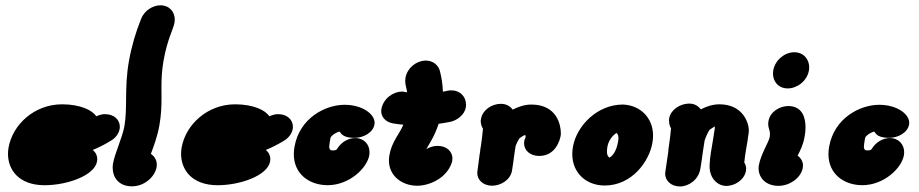

<svg xmlns="http://www.w3.org/2000/svg" viewBox="-20 -687 3416 714"><path d="M146 1.8C229 1.8 331.6 -33.8 340.9 -86.7C341.4 -89.5 341.7 -92.5 341.7 -95.4C341.7 -107.5 336.9 -119.5 324.9 -129.3C346.5 -138.3 369.1 -149.3 393.2 -164.2C408.7 -173.4 421.8 -189.5 424.9 -207.5C425.4 -210.2 425.6 -213 425.6 -215.7C425.6 -240.7 405.2 -262.5 370.5 -262.5C361.2 -262.5 352.1 -260.6 337.8 -254.5C324.6 -276.1 280.2 -299.1 210.9 -299.1C107.4 -299.1 26.8 -223.5 11.8 -138.1C10.4 -130.4 9.7 -122.6 9.7 -114.8C9.7 -55.8 49.7 1.8 146 1.8Z M400.4 -79.1C399.5 -73.8 399 -68.6 399 -63.4C399 -26.5 422.5 5.9 470.5 5.9C515.8 5.9 553.3 -27.3 561.6 -61.7L561.8 -62.4L562.3 -65.5C562.9 -68.6 563.1 -71.6 563.1 -74.6C563.1 -89.7 556.4 -104.3 541.1 -114.7C551.5 -143.6 564.9 -176.9 572.8 -221.3C579.5 -259.7 580.6 -291.3 580.6 -321.7C580.6 -335 580.4 -348 580.4 -361.2C580.4 -391.4 581.4 -422.6 588 -460.4C602.6 -542.8 624.4 -577.3 629 -603.2C629.6 -606.9 629.9 -610.6 629.9 -614.3C629.9 -642.8 610.2 -667.3 576.2 -667.3C549.5 -667.3 517 -648.6 504.7 -616.7C484.6 -567.1 469 -513.9 459.4 -459.5C441.9 -360.7 454.7 -286.1 442.6 -217.6C435.1 -175.3 407.3 -118.3 400.4 -79.1Z M789.7 1.8C872.6 1.8 975.2 -33.8 984.5 -86.7C985 -89.5 985.3 -92.5 985.3 -95.4C985.3 -107.5 980.6 -119.5 968.5 -129.3C990.2 -138.3 1012.7 -149.3 1036.9 -164.2C1052.4 -173.4 1065.4 -189.5 1068.6 -207.5C1069 -210.2 1069.3 -213 1069.3 -215.7C1069.3 -240.7 1048.8 -262.5 1014.2 -262.5C1004.8 -262.5 995.8 -260.6 981.4 -254.5C968.2 -276.1 923.8 -299.1 854.6 -299.1C751 -299.1 670.5 -223.5 655.4 -138.1C654.1 -130.4 653.4 -122.6 653.4 -114.8C653.4 -55.8 693.3 1.8 789.7 1.8Z M1198.5 1.7C1278.5 1.7 1344.7 -61.1 1353.3 -109.5C1353.9 -113.3 1354.2 -117 1354.2 -120.7C1354.2 -149.2 1334.5 -173.6 1300.5 -173.6C1276.3 -173.6 1248.7 -159.4 1232.5 -131.6C1231.6 -130.8 1228.7 -127.8 1221 -127.8C1219.7 -127.8 1218.1 -127.7 1216.4 -127.7C1210.7 -127.7 1204.4 -129.2 1204.4 -142.1C1204.4 -145.2 1204.7 -148.8 1205.5 -153.3C1205.9 -155.8 1206.2 -158.3 1206.9 -162C1210.2 -181 1207.9 -176.1 1222.3 -188.6C1223.4 -189.6 1234.7 -195.7 1242.3 -197.6C1247.5 -197.3 1246.2 -174.4 1298.8 -174.4C1331.1 -174.4 1367.2 -193.7 1372.5 -223.9C1372.9 -226 1373.1 -228.1 1373.1 -230.2C1373.1 -264 1326.1 -297.3 1261.4 -297.3C1190.3 -297.3 1094 -248.4 1075.2 -141.3C1073.5 -131.6 1072.6 -122.4 1072.6 -113.6C1072.6 -39.4 1131 1.7 1198.5 1.7Z M1485.3 -345.1C1481.8 -345.7 1487.1 -344.7 1482.7 -345.5C1481.5 -345.7 1485.8 -346.4 1474.8 -346.4C1441.6 -346.4 1405.1 -319.9 1398.3 -281.4C1397.9 -278.8 1397.6 -276.2 1397.6 -273.7C1397.6 -252.1 1413.9 -232.9 1442 -228C1453.7 -226.2 1464.5 -224.7 1479.9 -223.2C1464.7 -186.6 1437.1 -161.2 1428.1 -109.9C1426.9 -103.2 1426.3 -96.7 1426.3 -90.4C1426.3 -32.1 1476 3.7 1531.6 3.7C1575.4 3.7 1641.4 -23.1 1660.5 -83.4L1660.9 -84.7L1661.8 -89.8C1662.3 -92.5 1662.5 -95.3 1662.5 -97.9C1662.5 -122.8 1642 -144.5 1607.4 -144.5C1594.7 -144.5 1580.3 -141.3 1565.5 -132.5C1576.1 -152.2 1595.9 -179.5 1611.2 -226.7C1622.4 -228.1 1637.6 -230.6 1652.3 -233.5C1678.2 -238.2 1707 -258.7 1712 -286.8C1712.7 -290.5 1713 -294.2 1713 -297.8C1713 -326.9 1692 -350.9 1658.3 -350.9C1645.6 -350.9 1647.1 -349.4 1627 -346C1626.2 -370.4 1622.8 -396.8 1615.8 -423.2C1610.7 -443.5 1591.5 -461.8 1563.3 -461.8H1561C1528 -460.4 1494.5 -434.8 1487.9 -397.7C1487.2 -393.5 1486.9 -389.7 1486.9 -386C1486.9 -371.8 1491.5 -360.2 1494.2 -343.6C1492.6 -343.8 1489.8 -344.3 1485.3 -345.1Z M1755.4 -50.2 1755.2 -49.4 1755.2 -48.9C1754.9 -47.1 1754.8 -45.3 1754.8 -43.5C1754.8 -18.8 1775.8 3.6 1810 3.6C1842.9 3.6 1877.9 -18.4 1883.8 -51.3L1884.3 -54.5C1887.1 -70.6 1889.4 -87.8 1892.1 -108.7C1893.8 -118.9 1894.8 -128.9 1897.1 -142.6C1898.7 -148.2 1906.4 -165.8 1912.6 -173.5C1916.6 -176.3 1924.6 -181.8 1932.9 -185.3C1933 -185 1933.7 -183.6 1934.8 -180.1C1934.7 -179.2 1934.9 -177.4 1932.6 -171.4C1932.6 -171.4 1932.7 -171.5 1931.7 -169C1931.3 -167.9 1931.3 -171.6 1929.6 -162.1C1929.2 -159.4 1928.9 -156.7 1928.9 -154C1928.9 -128.4 1950.7 -107.1 1985 -107.1C2045.6 -107.1 2061.9 -164.6 2065.2 -183.1C2065.5 -184.8 2065.7 -187.7 2065.7 -191.5C2065.7 -219.9 2052.6 -298.2 1955.9 -298.2C1931.3 -298.2 1907.7 -290.2 1886.5 -279.3C1881.8 -286 1868.8 -300.9 1842.8 -300.9C1808.2 -300.9 1774.5 -277.5 1769 -245.9L1767.7 -238.7L1767.7 -237C1767.8 -226.9 1770.6 -216.5 1776 -208.5C1774.8 -191.3 1771.7 -168.4 1768.8 -147.1C1766.7 -134.8 1765.4 -127.8 1765.3 -123.6C1765.3 -122.8 1765.3 -123.6 1765.3 -122.8C1765.1 -121.4 1765.3 -122.2 1763.4 -111.1Z M2405.8 -154.2C2406 -155.5 2405.9 -154.5 2406.6 -159.3C2408 -167.4 2408.6 -175.4 2408.6 -183.1C2408.6 -247 2362.9 -295.4 2297.3 -298.2L2296.7 -298.2H2296.1C2200.8 -298.2 2124.3 -219 2110.6 -141.2C2108.9 -131.7 2108.2 -122.6 2108.2 -113.9C2108.2 -42.5 2161.6 2.9 2228.5 2.9C2331.5 2.9 2394.2 -88.5 2405.8 -154.2ZM2278.5 -160C2271 -117.3 2252.9 -104.1 2246.7 -101C2244.9 -101.9 2237.1 -105.4 2237.1 -124.1C2237.1 -128.9 2237.6 -134.5 2238.8 -141.4C2243.4 -167.3 2260.6 -185.1 2272.6 -192.6C2274.9 -190.6 2279.9 -186.7 2279.9 -173.5C2279.9 -169.8 2279.5 -165.3 2278.5 -160Z M2454.2 -47.6 2454 -46.7 2453.9 -46.2C2453.7 -44.4 2453.6 -42.6 2453.6 -40.8C2453.6 -16.1 2474.6 6.4 2508.7 6.4C2541.7 6.4 2577.4 -19.3 2584.1 -57.7L2584.8 -61.4C2588.1 -80.1 2590.8 -100.2 2594.1 -124.6C2596.2 -136.5 2597.4 -148.2 2600.2 -164C2601.8 -170.2 2611.4 -193.8 2618.5 -204C2621.3 -206.1 2628.4 -211.1 2637.6 -216.7L2638.3 -214.3C2638.3 -214 2638.4 -210.6 2638 -208.6C2636.3 -198.9 2633.5 -177.8 2630.7 -162.3C2625.9 -134.7 2619.8 -102.2 2618.8 -72.3C2617.3 -18.1 2654.6 4.5 2680 4.5C2713.8 4.5 2748.2 -18.8 2753.9 -51.3C2754.4 -54 2754.7 -56.8 2754.7 -59.7C2754.7 -66.9 2752.9 -74.6 2747.8 -83.1C2748.9 -95.6 2751.9 -117.3 2755.8 -139.5C2757.8 -150.6 2761.1 -167.9 2762.5 -182.4L2763.9 -190.2C2764.4 -193.3 2764.7 -196.7 2764.7 -200.4C2764.7 -236.3 2738.1 -299.1 2655.3 -299.1C2630.8 -299.1 2608.7 -291.8 2586.1 -280.3C2581.4 -286.4 2568.8 -301.8 2543.1 -301.8H2540.7C2508.5 -300.6 2474.1 -279.2 2468.4 -246.7C2468.1 -245.4 2468.5 -242.2 2468 -239.5L2468 -237.8C2468.1 -227.8 2470.5 -217.4 2475.4 -209.6C2474.2 -192.1 2470.7 -167.3 2467.6 -144.7C2463.7 -121.8 2467.4 -132.8 2463.1 -108.6C2460.5 -89.2 2457.3 -70.9 2454.2 -47.6Z M2933.3 -492.7C2898.7 -492.7 2862.4 -464.3 2855.5 -425C2854.8 -421.1 2854.5 -417.2 2854.5 -413.4C2854.5 -383.8 2874.6 -358.2 2909.6 -358.2C2943 -358.2 2981.1 -384.5 2988.2 -425C2988.9 -428.9 2989.2 -432.7 2989.2 -436.6C2989.2 -466.4 2968.6 -492.7 2933.3 -492.7ZM2802 -72.5C2801.3 -68.7 2801 -64.8 2801 -60.9C2801 -27.7 2825.9 4.1 2875 4.1C2916.1 4.1 2955.9 -23.8 2964.6 -59.2L2964.7 -59.9L2965.4 -63.6C2965.9 -66.2 2966.1 -68.8 2966.1 -71.4C2966.1 -85.1 2959.6 -98.2 2946.1 -108.3C2955.4 -126.3 2966.5 -147.1 2971.7 -176.8C2972 -178.3 2975.5 -194.3 2975.5 -213.9C2975.5 -246.8 2965.8 -289.8 2915.2 -292.7L2914.4 -292.7H2911.7C2878.8 -292.7 2843.7 -270.7 2838 -237.9C2837.1 -233.2 2836.8 -229.2 2836.8 -225.7C2836.8 -210.1 2843.3 -203.5 2843.3 -188.4C2843.3 -185.1 2843 -181.5 2842.3 -177.2C2839 -158.8 2809.2 -113.3 2802 -72.5Z M3186.7 1.7C3266.6 1.7 3332.9 -61.1 3341.4 -109.5C3342.1 -113.3 3342.4 -117 3342.4 -120.7C3342.4 -149.2 3322.7 -173.6 3288.7 -173.6C3264.5 -173.6 3236.9 -159.4 3220.7 -131.6C3219.8 -130.8 3216.9 -127.8 3209.2 -127.8C3207.8 -127.8 3206.2 -127.7 3204.6 -127.7C3198.9 -127.7 3192.6 -129.2 3192.6 -142.1C3192.6 -145.2 3192.9 -148.8 3193.7 -153.3C3194.1 -155.8 3194.4 -158.3 3195.1 -162C3198.4 -181 3196.1 -176.1 3210.5 -188.6C3211.6 -189.6 3222.9 -195.7 3230.5 -197.6C3235.6 -197.3 3234.4 -174.4 3287 -174.4C3319.3 -174.4 3355.4 -193.7 3360.7 -223.9C3361.1 -226 3361.2 -228.1 3361.2 -230.2C3361.2 -264 3314.3 -297.3 3249.5 -297.3C3178.5 -297.3 3082.2 -248.4 3063.3 -141.3C3061.6 -131.6 3060.8 -122.4 3060.8 -113.6C3060.8 -39.4 3119.2 1.7 3186.7 1.7Z"/></svg>

Font: TudorRose
Style: BoldOblique
Weight: 500
Version: Version 001.000